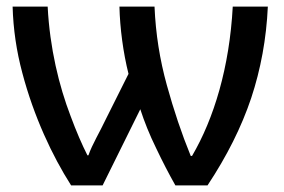

<svg xmlns="http://www.w3.org/2000/svg" viewBox="-20 -560 857 580"><path d="M683.1 -540C673.3 -356.9 626.5 -202.1 560.1 -88.9H556.2C528.8 -155.8 504.9 -227.1 483.9 -303.2C462.9 -378.9 450.2 -458 446.8 -540H340.8C342.3 -475.1 352.1 -400.9 368.2 -336.9L298.8 -198.2C281.7 -161.6 258.8 -124.5 247.1 -90.8H244.1C227.5 -123.5 210.4 -163.1 193.4 -209C158.2 -300.8 130.4 -414.6 124 -540H18.1C20 -472.2 29.8 -405.3 47.4 -339.8C82 -208.5 137.7 -89.4 194.8 0H290L403.8 -230C416 -192.4 431.6 -153.3 451.7 -112.3C471.2 -71.3 490.7 -33.7 509.8 0H606.9C665.5 -88.4 709.5 -176.3 738.8 -263.7C767.6 -350.6 784.7 -442.9 789.1 -540Z"/></svg>

Font: Noto Reveo Sans
Style: Regular
Weight: 500
Designer: Monotype Design Team
Foundry: Monotype Imaging Inc.
Version: Version 2.007